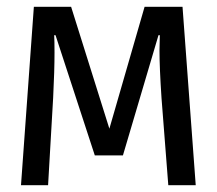

<svg xmlns="http://www.w3.org/2000/svg" viewBox="-20 -547 640 567"><path d="M558 0H477L457 -257Q451 -347 451 -398L452 -443H448L343 -88H260L144 -443H140Q141 -427 141 -392Q141 -339 137 -259L122 0H42L80 -527H190L303 -167L407 -527H519Z"/></svg>

Font: Fira Mono
Style: Regular
Weight: 400
Designer: Carrois Corporate & Edenspiekermann AG
Foundry: Carrois Corporate GbR & Edenspiekermann AG
Version: Version 3.206